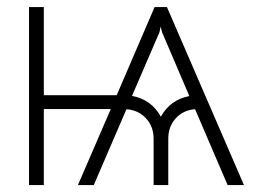

<svg xmlns="http://www.w3.org/2000/svg" viewBox="-20 -536 743 556"><path d="M639.2 0 544.9 -219.7Q510.7 -217.3 489 -193.4Q467.3 -169.4 467.3 -134.3V0H424.8V-134.3Q424.8 -169.9 402.6 -193.6Q380.4 -217.3 346.2 -219.7L251.5 0H205.6L300.8 -220.2H106.9V0H64V-515.6H106.9V-260.3H317.9L427.7 -515.6H463.4L686.5 0ZM362.3 -258.3Q418 -248 445.8 -198.2Q473.6 -247.6 528.3 -257.8L449.2 -442.9L445.3 -459L441.9 -442.9Z"/></svg>

Font: Inter Display ExtraLight
Style: Regular
Weight: 200
Designer: Rasmus Andersson
Foundry: rsms
Version: Version 4.000;git-a52131595